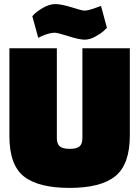

<svg xmlns="http://www.w3.org/2000/svg" viewBox="-20 -906 681 939"><path d="M258 -670V-231Q258 -202 272.5 -190Q287 -178 321 -178Q355 -178 369 -190Q383 -202 383 -231V-670H615V-244Q615 -102 544 -44.5Q473 13 320.5 13Q168 13 97 -43Q26 -99 26 -240V-670ZM248 -746Q221 -746 181 -728L167 -721L138 -827Q155 -847 188 -866.5Q221 -886 250.5 -886Q280 -886 331 -870Q382 -854 393 -854Q413 -854 460 -872L474 -877L503 -770Q497 -764 486.5 -754Q476 -744 448 -728Q420 -712 394 -712Q368 -712 314.5 -729Q261 -746 248 -746Z"/></svg>

Font: Titillium Web Black
Style: Regular
Weight: 900
Version: Version 1.002;PS 35.000;hotconv 1.0.70;makeotf.lib2.5.55311